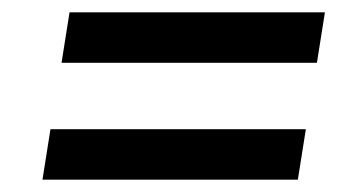

<svg xmlns="http://www.w3.org/2000/svg" viewBox="-20 -440 548 312"><path d="M49 -148H464L477 -230H62ZM80 -338H495L508 -420H93Z"/></svg>

Font: Charger Sport
Style: SeBdNrwObl
Weight: 600
Designer: Jasper
Foundry: Cannot Into Space Fonts
Version: Version 1.1